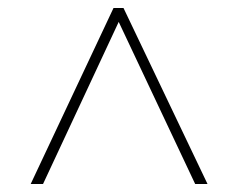

<svg xmlns="http://www.w3.org/2000/svg" viewBox="-20 -734 599 482"><path d="M57 -272 265 -714H290L501 -272H470L278 -679L88 -272Z"/></svg>

Font: Noto Serif Gujarati Thin
Style: Regular
Weight: 250
Version: Version 2.102